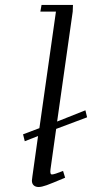

<svg xmlns="http://www.w3.org/2000/svg" viewBox="-20 -749 372 776"><path d="M73.2 -206.1 139.2 -231 206.1 -702.1H143.1L147.9 -729H274.9L273.9 -702.1L210.9 -257.8L325.2 -303.2L332 -274.9L207 -228L184.1 -64.9Q181.2 -43.9 189.9 -43.9Q199.2 -43.9 234.9 -58.1L243.2 -30.8Q189 -7.8 168.7 -0.5Q148.4 6.8 136.2 6.8Q123.5 6.8 116.2 0Q108.9 -6.8 108.9 -19Q108.9 -23.4 110.8 -35.2L133.8 -199.2L80.1 -178.2Z"/></svg>

Font: Dehuti Alt
Style: Italic
Weight: 400
Version: Version 1.2